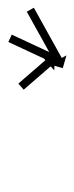

<svg xmlns="http://www.w3.org/2000/svg" viewBox="125 -684 183 474"><g transform="rotate(-90 217.0 -447.5)"><path d="M367.5 -509.2C367.7 -509.6 367.9 -510 368.1 -510.4L349.9 -518.9C349.7 -518.5 349.6 -518.1 349.4 -517.7C348.8 -516.5 348.3 -515.4 347.8 -514.3C347 -512.5 346.1 -510.8 345.3 -509C344.2 -506.7 343.2 -504.4 342.1 -502.1C340.8 -499.4 339.6 -496.7 338.3 -494C336.9 -491 335.5 -488 334.1 -485C332.6 -481.7 331.1 -478.5 329.6 -475.3C328 -471.9 326.5 -468.6 324.9 -465.3C323.4 -461.9 321.8 -458.6 320.3 -455.3C318.7 -452 317.2 -448.8 315.7 -445.6C314.3 -442.6 312.9 -439.5 311.5 -436.5C310.3 -433.8 309 -431.1 307.7 -428.4C306.7 -426.1 305.6 -423.8 304.5 -421.5C303.7 -419.8 302.9 -418 302.1 -416.2C301.5 -415.1 301 -414 300.5 -412.8C300.3 -412.4 300.1 -412 299.9 -411.6L288 -417.2L299.2 -386.4L330 -397.6L318 -403.2C318.2 -403.6 318.4 -404 318.6 -404.4C319.1 -405.5 319.7 -406.7 320.2 -407.8C321 -409.6 321.8 -411.3 322.7 -413.1C323.7 -415.4 324.8 -417.7 325.9 -419.9C327.1 -422.6 328.4 -425.4 329.6 -428.1C331 -431.1 332.5 -434.1 333.9 -437.1C335.4 -440.3 336.9 -443.6 338.4 -446.8C339.9 -450.1 341.5 -453.5 343 -456.8C344.6 -460.1 346.2 -463.5 347.7 -466.8C349.2 -470 350.7 -473.3 352.2 -476.5C353.6 -479.5 355 -482.5 356.5 -485.6C357.7 -488.3 359 -491 360.2 -493.7C361.3 -496 362.4 -498.3 363.4 -500.5C364.3 -502.3 365.1 -504.1 365.9 -505.8C366.4 -507 367 -508.1 367.5 -509.2ZM433 -455.1C433.4 -455.4 433.9 -455.6 434.4 -455.9L424.7 -473.4C424.2 -473.1 423.7 -472.9 423.3 -472.6C422 -471.9 420.6 -471.1 419.3 -470.4C417.3 -469.3 415.3 -468.2 413.2 -467C410.6 -465.6 407.9 -464.1 405.3 -462.6C402.2 -460.9 399 -459.1 395.9 -457.4C392.4 -455.5 388.9 -453.5 385.4 -451.6C381.7 -449.5 378 -447.4 374.2 -445.4C370.4 -443.2 366.5 -441.1 362.7 -438.9C358.8 -436.8 355 -434.7 351.1 -432.5C347.4 -430.5 343.7 -428.4 339.9 -426.3C336.4 -424.4 333 -422.4 329.5 -420.5C326.3 -418.7 323.2 -417 320.1 -415.3C317.4 -413.8 314.8 -412.3 312.2 -410.9C310.1 -409.7 308.1 -408.6 306 -407.5C304.7 -406.7 303.4 -406 302.1 -405.3C301.7 -405 301.2 -404.8 300.7 -404.5L294.3 -416L285.3 -384.5L316.8 -375.5L310.4 -387C310.9 -387.3 311.4 -387.5 311.8 -387.8C313.1 -388.5 314.5 -389.3 315.8 -390C317.8 -391.1 319.8 -392.3 321.9 -393.4C324.5 -394.9 327.2 -396.3 329.8 -397.8C332.9 -399.5 336.1 -401.3 339.2 -403C342.7 -404.9 346.2 -406.9 349.6 -408.8C353.4 -410.9 357.1 -413 360.8 -415C364.7 -417.2 368.5 -419.3 372.4 -421.5C376.3 -423.6 380.1 -425.7 384 -427.9C387.7 -430 391.4 -432 395.2 -434.1C398.6 -436 402.1 -438 405.6 -439.9C408.8 -441.7 411.9 -443.4 415 -445.1C417.6 -446.6 420.3 -448.1 422.9 -449.5C425 -450.7 427 -451.8 429 -452.9C430.4 -453.7 431.7 -454.4 433 -455.1ZM247.8 -493.4C247.5 -493.6 247.3 -493.9 247.1 -494.1L232 -481C232.2 -480.8 232.4 -480.5 232.7 -480.3C233.3 -479.6 233.9 -478.9 234.5 -478.2C235.4 -477.1 236.4 -476 237.3 -474.9C238.6 -473.4 239.8 -472 241 -470.6C242.5 -468.9 244 -467.2 245.4 -465.6C247 -463.7 248.7 -461.8 250.3 -459.9C252 -457.9 253.8 -455.9 255.5 -453.9C257.3 -451.8 259.1 -449.7 260.9 -447.7C262.7 -445.6 264.5 -443.5 266.3 -441.5C268.1 -439.4 269.8 -437.4 271.5 -435.4C273.2 -433.5 274.8 -431.7 276.4 -429.8C277.9 -428.1 279.3 -426.4 280.8 -424.7C282 -423.3 283.3 -421.9 284.5 -420.5C285.5 -419.4 286.4 -418.3 287.4 -417.2C288 -416.5 288.6 -415.8 289.2 -415.1C289.4 -414.8 289.6 -414.6 289.8 -414.3L279.9 -405.7L312.6 -403.4L314.9 -436.1L304.9 -427.4C304.7 -427.7 304.5 -427.9 304.3 -428.2C303.7 -428.9 303.1 -429.6 302.5 -430.3C301.5 -431.4 300.6 -432.5 299.6 -433.6C298.4 -435 297.1 -436.4 295.9 -437.8C294.5 -439.5 293 -441.2 291.5 -442.9C289.9 -444.8 288.3 -446.6 286.6 -448.5C284.9 -450.5 283.2 -452.5 281.4 -454.6C279.6 -456.6 277.8 -458.7 276 -460.8C274.2 -462.8 272.4 -464.9 270.6 -467C268.9 -469 267.2 -471 265.4 -473C263.8 -474.9 262.2 -476.8 260.5 -478.7C259.1 -480.3 257.6 -482 256.2 -483.7C254.9 -485.1 253.7 -486.5 252.5 -488C251.5 -489.1 250.5 -490.2 249.6 -491.3C249 -492 248.4 -492.7 247.8 -493.4Z"/></g></svg>

Font: FRB American Cursive Just Arrows Semibold
Style: Italic
Weight: 600
Italic angle: -25°
Version: Version 2.0;Modular Font Editor K font №1